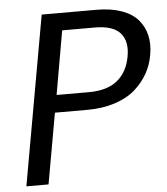

<svg xmlns="http://www.w3.org/2000/svg" viewBox="-51 -743 685 788"><g transform="rotate(-5 291.5 -348.5)"><path d="M182.1 -362.8H315.9Q391.1 -362.8 432.9 -397.2Q474.6 -431.6 485.8 -493.2Q497.6 -556.2 467.5 -590.6Q437.5 -625 361.8 -625H228ZM579.1 -493.2Q572.3 -452.1 552.2 -416.7Q532.2 -381.3 499.3 -352.5Q466.3 -323.7 415.8 -307.4Q365.2 -291 303.2 -291H168.9L117.2 0H25.9L149.9 -696.8H375Q435.1 -696.8 478.8 -681.2Q522.5 -665.5 546.4 -637.5Q570.3 -609.4 578.6 -573Q586.9 -536.6 579.1 -493.2Z"/></g></svg>

Font: Poppins
Style: Italic
Weight: 400
Italic angle: -10°
Designer: Ninad Kale (Devanagari), Jonny Pinhorn (Latin)
Foundry: Indian Type Foundry
Version: Version 3.200;PS 1.000;hotconv 16.6.54;makeotf.lib2.5.65590